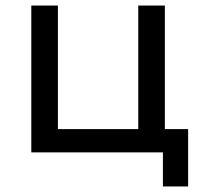

<svg xmlns="http://www.w3.org/2000/svg" viewBox="-20 -550 730 693"><path d="M93 0V-530H189V-84H479V-530H575V-84H659V123H568V0Z"/></svg>

Font: Montserrat Medium
Style: Regular
Weight: 500
Designer: Julieta Ulanovsky
Foundry: Julieta Ulanovsky
Version: Version 9.000; ttfautohint (v1.8.4.7-5d5b)